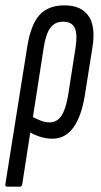

<svg xmlns="http://www.w3.org/2000/svg" viewBox="-32 -512 379 717"><path d="M-6 185Q-13 185 -12 176L70 -339Q83 -420 115.5 -456Q148 -492 209 -492Q271 -492 298.5 -452.5Q326 -413 313 -334L284 -151Q271 -75 241 -34.5Q211 6 164 6Q124 6 81 -17L51 176Q50 185 42 185ZM131 -333 91 -75Q104 -68 120 -61.5Q136 -55 154 -55Q180 -55 196.5 -78.5Q213 -102 222 -154L250 -333Q258 -385 247 -408Q236 -431 204 -431Q173 -431 156 -408Q139 -385 131 -333Z"/></svg>

Font: Sofia Sans Extra Condensed
Style: Italic
Weight: 400
Italic angle: -9°
Designer: Botio Nikoltchev, Ani Petrova
Foundry: lettersoup
Version: Version 4.101; ttfautohint (v1.8.4.7-5d5b)